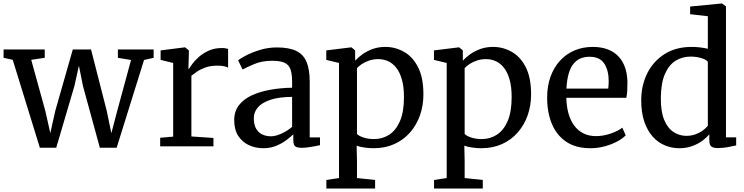

<svg xmlns="http://www.w3.org/2000/svg" viewBox="-26 -839 4266 1101"><path d="M-5.5 -507.5V-555.5H230.5V-507.5L153 -496L234 -202.5L262.5 -75.5L291 -203.5L391.5 -555.5H496L586 -203.5L612.5 -75L646 -202.5L725.5 -495L650 -507.5V-555.5H855V-507.5L800 -495L643 8H546.5L450 -345L426.5 -462L400.5 -345L296.5 8H202.5L47 -496Z M892.5 0V-49L967 -55.5V-478L895 -495.5V-550L1033 -567.5H1035.5L1057 -550V-532L1054.5 -443.5H1057Q1061.5 -451.5 1075.5 -470.8Q1089.5 -490 1113.2 -511.5Q1137 -533 1170 -548.2Q1203 -563.5 1245 -563.5Q1259.5 -563.5 1268 -561.8Q1276.5 -560 1282 -558.5V-451Q1276 -455 1260.8 -458.8Q1245.5 -462.5 1221.5 -462.5Q1181 -462.5 1152.5 -452.2Q1124 -442 1104.8 -428.8Q1085.5 -415.5 1071.5 -405V-56.5L1198 -48V0Z M1484.5 11Q1439.5 11 1401.5 -6.5Q1363.5 -24 1340.2 -59.8Q1317 -95.5 1317 -150Q1317 -200.5 1344.2 -235.8Q1371.5 -271 1418.5 -292.5Q1465.5 -314 1525 -324.5Q1584.5 -335 1649 -336V-371.5Q1649 -416.5 1639.2 -442.5Q1629.5 -468.5 1605 -479.5Q1580.5 -490.5 1535 -490.5Q1476.5 -490.5 1432.8 -472Q1389 -453.5 1365 -440.5L1339.5 -493Q1349.5 -502 1382.8 -519.8Q1416 -537.5 1463 -552.2Q1510 -567 1561.5 -567Q1632 -567 1673.2 -546.8Q1714.5 -526.5 1732.2 -483.2Q1750 -440 1750 -370.5V-51H1809V-6.5Q1798 -4 1779.8 -0.5Q1761.5 3 1741.2 5.8Q1721 8.5 1704 8.5Q1678 8.5 1667 0.5Q1656 -7.5 1656 -37V-69Q1643.5 -56.5 1619 -37.5Q1594.5 -18.5 1560.2 -3.8Q1526 11 1484.5 11ZM1528 -57.5Q1554.5 -57.5 1588.8 -73.2Q1623 -89 1649 -111.5V-283.5Q1574 -283 1525.5 -267Q1477 -251 1453.2 -223.8Q1429.5 -196.5 1429.5 -162Q1429.5 -124.5 1442.5 -101.5Q1455.5 -78.5 1477.8 -68Q1500 -57.5 1528 -57.5Z M1845.5 242V193L1918 182V-478L1845 -495.5V-550L1987.5 -567.5H1989.5L2010.5 -550V-491Q2026.5 -509 2051.8 -527.2Q2077 -545.5 2110.2 -557.8Q2143.5 -570 2184 -570Q2240.5 -570 2290.5 -542Q2340.5 -514 2371.2 -454Q2402 -394 2402 -297.5Q2402 -234 2382.5 -178.2Q2363 -122.5 2325.8 -79.8Q2288.5 -37 2235.5 -13Q2182.5 11 2115.5 11Q2091 11 2063.8 7Q2036.5 3 2019 -3.5L2021 80.5V182L2125 193V242ZM2119 -41.5Q2167 -41.5 2205.8 -66.5Q2244.5 -91.5 2267.5 -144.5Q2290.5 -197.5 2290.5 -282.5Q2290.5 -340 2279 -381.5Q2267.5 -423 2247.2 -449.2Q2227 -475.5 2200.2 -487.8Q2173.5 -500 2143.5 -500Q2115.5 -500 2091.5 -492Q2067.5 -484 2049.5 -472Q2031.5 -460 2021 -448.5V-71.5Q2028.5 -61 2056 -51.2Q2083.5 -41.5 2119 -41.5Z M2463 242V193L2535.5 182V-478L2462.5 -495.5V-550L2605 -567.5H2607L2628 -550V-491Q2644 -509 2669.2 -527.2Q2694.5 -545.5 2727.8 -557.8Q2761 -570 2801.5 -570Q2858 -570 2908 -542Q2958 -514 2988.8 -454Q3019.5 -394 3019.5 -297.5Q3019.5 -234 3000 -178.2Q2980.5 -122.5 2943.2 -79.8Q2906 -37 2853 -13Q2800 11 2733 11Q2708.5 11 2681.2 7Q2654 3 2636.5 -3.5L2638.5 80.5V182L2742.5 193V242ZM2736.5 -41.5Q2784.5 -41.5 2823.2 -66.5Q2862 -91.5 2885 -144.5Q2908 -197.5 2908 -282.5Q2908 -340 2896.5 -381.5Q2885 -423 2864.8 -449.2Q2844.5 -475.5 2817.8 -487.8Q2791 -500 2761 -500Q2733 -500 2709 -492Q2685 -484 2667 -472Q2649 -460 2638.5 -448.5V-71.5Q2646 -61 2673.5 -51.2Q2701 -41.5 2736.5 -41.5Z M3360.5 11Q3276.5 11 3221.2 -26Q3166 -63 3138.8 -128.5Q3111.5 -194 3111.5 -279.5Q3111.5 -345.5 3130.8 -399Q3150 -452.5 3185 -490.8Q3220 -529 3267.8 -549.5Q3315.5 -570 3372.5 -570Q3466 -570 3517.5 -518.5Q3569 -467 3572 -370.5Q3572 -340.5 3570.8 -318Q3569.5 -295.5 3565.5 -278H3221.5Q3222.5 -230 3233.5 -189.8Q3244.5 -149.5 3266 -120Q3287.5 -90.5 3319 -74.5Q3350.5 -58.5 3392 -58.5Q3434 -58.5 3477 -73.5Q3520 -88.5 3542.5 -107L3562 -63Q3544.5 -44.5 3512.8 -27.5Q3481 -10.5 3441.2 0.2Q3401.5 11 3360.5 11ZM3222 -331H3462Q3463 -339.5 3463.8 -352Q3464.5 -364.5 3464.5 -374Q3464.5 -435 3439.2 -474.2Q3414 -513.5 3354 -513.5Q3327.5 -513.5 3304.5 -504.5Q3281.5 -495.5 3263.8 -474.5Q3246 -453.5 3235.5 -418.2Q3225 -383 3222 -331Z M3869.5 11Q3826.5 11 3787 -5.2Q3747.5 -21.5 3717 -55.5Q3686.5 -89.5 3668.8 -141.2Q3651 -193 3651 -264Q3651 -348.5 3685.2 -417.8Q3719.5 -487 3784.2 -528.5Q3849 -570 3940.5 -570Q3966 -570 3989.8 -567Q4013.5 -564 4033 -559.5V-746L3931.5 -757.5V-801.5L4112 -819H4114.5L4137 -802.5V-51.5H4195.5V-5Q4175 -0.5 4147.2 4.8Q4119.5 10 4090 10Q4066.5 10 4054 2Q4041.5 -6 4041.5 -36.5V-69Q4024.5 -48.5 3998.8 -30Q3973 -11.5 3940.2 -0.2Q3907.5 11 3869.5 11ZM3910 -60Q3938.5 -60 3962.8 -69Q3987 -78 4005.2 -91.5Q4023.5 -105 4033 -118V-484.5Q4025.5 -496.5 3996.8 -505.5Q3968 -514.5 3934 -514.5Q3886.5 -514.5 3848.2 -490.8Q3810 -467 3787.2 -415.2Q3764.5 -363.5 3763.5 -279Q3762.5 -200.5 3782.5 -152.2Q3802.5 -104 3836.2 -82Q3870 -60 3910 -60Z"/></svg>

Font: Merriweather Light 18pt
Style: Regular
Weight: 400
Version: Version 2.100